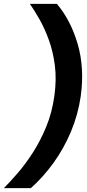

<svg xmlns="http://www.w3.org/2000/svg" viewBox="-48 -831 453 996"><path d="M112 145H-28Q5 112 45 65.5Q85 19 123.5 -41Q162 -101 192 -174Q222 -247 234 -333Q246 -419 236.5 -492Q227 -565 205 -625Q183 -685 156.5 -731.5Q130 -778 107 -811H247Q319 -726 355 -602.5Q391 -479 371 -333Q357 -236 320 -148Q283 -60 229.5 14Q176 88 112 145Z"/></svg>

Font: Host Grotesk ExtraBold
Style: Italic
Weight: 800
Italic angle: -8°
Designer: Doğukan Karapınar
Foundry: Element Type
Version: Version 1.003; ttfautohint (v1.8.4.7-5d5b)